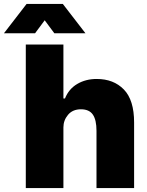

<svg xmlns="http://www.w3.org/2000/svg" viewBox="-77 -955 746 975"><path d="M54 -729H245V-455H253Q272 -503 315 -528.5Q358 -554 414 -554Q500 -554 552 -500.5Q604 -447 604 -333V0H413V-291Q413 -346 394.5 -373Q376 -400 334 -400Q292 -400 268.5 -372Q245 -344 245 -308V0H54ZM58 -935H242L357 -786H199L150 -852L101 -786H-57Z"/></svg>

Font: Mona Sans Black
Style: Regular
Weight: 900
Designer: Deni Anggara
Foundry: GitHub
Version: Version 2.000